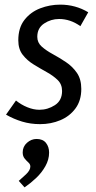

<svg xmlns="http://www.w3.org/2000/svg" viewBox="-20 -523 416 829"><path d="M327 -410Q284 -441 235 -441Q200 -441 170.5 -421.5Q141 -402 141 -364Q141 -339 160 -322Q179 -305 207.5 -289.5Q236 -274 264.5 -255Q293 -236 312 -208.5Q331 -181 331 -139Q331 -89 306 -55Q281 -21 240.5 -4Q200 13 153 13Q112 13 75.5 2Q39 -9 6 -28L49 -89Q71 -71 98 -60Q125 -49 150 -49Q186 -49 217 -69Q248 -89 248 -130Q248 -159 229 -177.5Q210 -196 182 -211.5Q154 -227 125.5 -244.5Q97 -262 78 -286.5Q59 -311 59 -349Q59 -403 85.5 -437Q112 -471 153.5 -487Q195 -503 240 -503Q306 -503 361 -470ZM138 77Q165 77 178.5 94Q192 111 192 136Q192 166 176 194.5Q160 223 135.5 246Q111 269 86 286L61 258Q74 247 92.5 229.5Q111 212 111 196Q111 186 102.5 178.5Q94 171 86 161Q78 151 78 135Q78 110 96.5 93.5Q115 77 138 77Z"/></svg>

Font: Rosario Light
Style: Italic
Weight: 300
Italic angle: -8.05°
Designer: Hector Gatti
Foundry: Omnibus Type
Version: Version 1.101; ttfautohint (v1.8.1.43-b0c9)